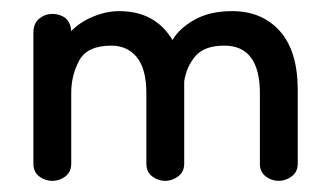

<svg xmlns="http://www.w3.org/2000/svg" viewBox="-20 -315 590 345"><path d="M74 10Q61 10 50.5 2Q40 -6 40 -21V-256Q40 -273 50.5 -281.5Q61 -290 74 -290Q84 -290 93 -285.5Q102 -281 106 -270Q108 -264 108 -259Q123 -275 147 -285Q171 -295 194 -295Q259 -295 290 -243Q302 -264 329.5 -279.5Q357 -295 397 -295Q451 -295 483 -259Q515 -223 515 -153V-21Q515 -6 504 2Q493 10 481 10Q468 10 457.5 2Q447 -6 447 -21V-147Q447 -233 383 -233Q347 -233 331 -214Q315 -195 311 -169V-21Q311 -6 300 2Q289 10 277 10Q264 10 253.5 2Q243 -6 243 -21V-147Q243 -191 226 -212Q209 -233 180 -233Q137 -233 122.5 -206.5Q108 -180 108 -148V-21Q108 -6 97.5 2Q87 10 74 10Z"/></svg>

Font: Dongle
Style: Regular
Weight: 400
Designer: Yanghee Ryu
Foundry: Yanghee Ryu
Version: Version 2.000